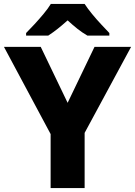

<svg xmlns="http://www.w3.org/2000/svg" viewBox="-20 -951 683 971"><path d="M322 -431 458 -714H643L408 -279V0H236V-273L0 -714H186ZM408 -931Q423 -908 445.5 -880.5Q468 -853 492 -827.5Q516 -802 533 -784V-771H422Q396 -786 372 -805Q348 -824 322 -848Q295 -824 272.5 -806Q250 -788 224 -771H112V-784Q131 -803 154.5 -828.5Q178 -854 200.5 -881Q223 -908 237 -931Z"/></svg>

Font: Noto Sans Georgian ExtraBold
Style: Regular
Weight: 800
Designer: Monotype Design Team, Akaki Razmadze
Foundry: Google LLC
Version: Version 2.005; ttfautohint (v1.8.4.7-5d5b)